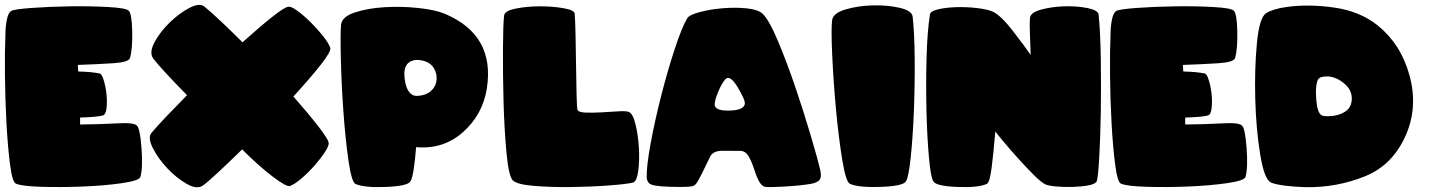

<svg xmlns="http://www.w3.org/2000/svg" viewBox="-20 -776 5933 796"><path d="M312 -259.8Q397.5 -260.7 466.3 -264.6Q535.2 -268.6 547.4 -255.4Q560.5 -244.6 566.7 -162.1Q572.8 -79.6 562 -42.5Q557.1 -26.9 485.4 -16.6Q413.6 -6.3 324.2 -2.7Q234.9 1 152.8 -1.5Q70.8 -3.9 45.9 -14.6Q31.2 -20.5 21.7 -93.5Q12.2 -166.5 6.8 -264.4Q1.5 -362.3 0.5 -464.1Q-0.5 -565.9 2.4 -629.9Q2.4 -665 8.3 -694.1Q14.2 -723.1 26.4 -730.5Q38.6 -737.8 112.3 -743.2Q186 -748.5 271.5 -749.8Q356.9 -751 429.7 -746.8Q502.4 -742.7 513.2 -731.9Q526.4 -721.2 528.1 -647.2Q529.8 -573.2 519 -535.6Q513.7 -518.1 450.4 -513.9Q387.2 -509.8 302.7 -506.8Q302.7 -501 303.2 -493.2Q303.7 -485.4 304.2 -479.5Q359.4 -478.5 394 -471.2Q402.3 -468.8 410.4 -442.1Q418.5 -415.5 421.6 -384Q424.8 -352.5 421.4 -325.7Q418 -298.8 404.3 -296.9Q394.5 -293.9 368.9 -291.7Q343.3 -289.6 312 -288.6Q312 -282.2 312 -273.9Q312 -265.6 312 -259.8Z M1175.3 -748Q1186 -750.5 1211.9 -731.9Q1237.8 -713.4 1265.6 -686Q1293.5 -658.7 1317.6 -628.7Q1341.8 -598.6 1349.1 -578.1Q1354 -563.5 1309.1 -506.6Q1264.2 -449.7 1196.3 -376Q1257.8 -306.2 1298.8 -253.4Q1339.8 -200.7 1342.3 -185.1Q1345.2 -173.8 1328.1 -147.2Q1311 -120.6 1285.4 -91.3Q1259.8 -62 1231 -37.1Q1202.1 -12.2 1182.1 -4.9Q1168 0 1109.4 -44.7Q1050.8 -89.4 983.9 -156.7Q928.2 -102.1 884.5 -61.5Q840.8 -21 821.8 -7.3Q796.9 10.7 754.2 -13.7Q711.4 -38.1 673.3 -78.6Q635.3 -119.1 613.5 -162.4Q591.8 -205.6 607.9 -225.1Q632.8 -254.4 671.4 -294.9Q710 -335.4 755.4 -381.3Q648.4 -490.2 616.2 -532.2Q597.2 -556.6 620.1 -599.9Q643.1 -643.1 682.4 -681.6Q721.7 -720.2 764.2 -742.7Q806.6 -765.1 827.1 -749Q857.9 -723.6 898.9 -684.8Q939.9 -646 985.4 -600.6Q1054.2 -662.6 1106.9 -704.6Q1159.7 -746.6 1175.3 -748Z M1998.5 -409.7Q1981.4 -301.3 1899.9 -228.5Q1818.4 -155.8 1705.1 -166Q1700.7 -109.9 1694.6 -71.3Q1688.5 -32.7 1681.2 -23.9Q1670.9 -4.9 1581.1 -1Q1491.2 2.9 1454.1 -13.2Q1437.5 -20.5 1424.6 -111.1Q1411.6 -201.7 1403.6 -314.9Q1395.5 -428.2 1393.1 -533Q1390.6 -637.7 1394 -673.3Q1397.5 -706.5 1450.4 -724.1Q1503.4 -741.7 1573.2 -746.1Q1643.1 -750.5 1713.9 -742.9Q1784.7 -735.4 1824.2 -718.8Q2032.7 -630.9 1998.5 -409.7ZM1788.6 -468.3Q1777.3 -521 1717.3 -527.3Q1706.1 -527.8 1699.2 -526.9Q1652.3 -518.6 1656.7 -460Q1661.1 -401.4 1688 -383.8Q1699.7 -375.5 1723.6 -379.9Q1759.3 -385.3 1777.1 -410.4Q1794.9 -435.5 1788.6 -468.3Z M2362.3 -720.2Q2364.7 -697.3 2366 -634.8Q2367.2 -572.3 2368.2 -504.9Q2369.1 -437.5 2370.4 -383.1Q2371.6 -328.6 2374 -321.8Q2377.4 -310.5 2406.5 -309.3Q2435.5 -308.1 2471.4 -310.1Q2507.3 -312 2540.5 -314.2Q2573.7 -316.4 2585.9 -312.5Q2603.5 -306.6 2614.5 -261.5Q2625.5 -216.3 2628.7 -163.8Q2631.8 -111.3 2626 -67.1Q2620.1 -22.9 2603.5 -19Q2578.6 -12.7 2504.2 -7.1Q2429.7 -1.5 2346.7 -0.5Q2263.7 0.5 2192.9 -5.4Q2122.1 -11.2 2105.5 -28.8Q2088.9 -46.4 2079.8 -142.6Q2070.8 -238.8 2067.6 -354Q2064.5 -469.2 2065.2 -573.2Q2065.9 -677.2 2069.8 -710.9Q2071.8 -731 2117.2 -740.2Q2162.6 -749.5 2216.3 -749.8Q2270 -750 2315.2 -742.2Q2360.4 -734.4 2362.3 -720.2Z M2670.9 -16.6Q2661.6 -26.4 2661.1 -40.5Q2660.2 -87.9 2677.7 -183.1Q2695.3 -278.3 2721.7 -381.1Q2748 -483.9 2777.6 -573.7Q2807.1 -663.6 2829.1 -700.2Q2837.9 -714.4 2880.6 -725.8Q2923.3 -737.3 2975.1 -741.7Q3026.9 -746.1 3074.7 -741.5Q3122.6 -736.8 3141.6 -719.2Q3168.9 -692.9 3206.3 -603.5Q3243.7 -514.2 3279.3 -408.9Q3314.9 -303.7 3343.3 -207Q3371.6 -110.4 3380.9 -70.3Q3387.2 -41 3377 -29.5Q3366.7 -18.1 3341.3 -13.7Q3298.3 -6.3 3234.6 -2.7Q3170.9 1 3154.8 -1Q3148.4 -2 3143.1 -5.4Q3125.5 -16.1 3109.1 -67.1Q3092.8 -118.2 3077.1 -137.2Q3067.9 -148.4 3052.7 -150.4L2972.7 -150.9Q2935.1 -149.9 2923.8 -126Q2909.2 -95.2 2890.6 -57.6Q2872.1 -20 2863.3 -11.2Q2858.9 -5.9 2850.1 -3.9Q2830.1 0.5 2755.6 -1.7Q2681.2 -3.9 2670.9 -16.6ZM2987.3 -447.3Q2971.2 -430.2 2955.3 -389.9Q2939.5 -349.6 2943.8 -336.9Q2951.2 -315.4 3007.1 -317.6Q3063 -319.8 3067.9 -344.7Q3070.8 -359.9 3038.6 -413.8Q3006.3 -467.8 2987.3 -447.3Z M3735.8 -24.4Q3725.6 -4.9 3633.8 -1.2Q3542 2.4 3503.9 -13.7Q3486.8 -21 3471.7 -114.3Q3456.5 -207.5 3445.8 -323.7Q3435.1 -439.9 3430.2 -547.6Q3425.3 -655.3 3429.7 -691.4Q3433.1 -721.2 3484.6 -736.6Q3536.1 -752 3597.4 -753.7Q3658.7 -755.4 3709.7 -743.7Q3760.7 -731.9 3763.7 -707Q3771.5 -636.7 3772.2 -526.9Q3772.9 -417 3768.6 -310.1Q3764.2 -203.1 3755.4 -121.1Q3746.6 -39.1 3735.8 -24.4Z M4526.9 -24.4Q4521 -12.7 4491.7 -7.3Q4462.4 -2 4427 -1Q4391.6 0 4359.1 -2.9Q4326.7 -5.9 4314.9 -11.2Q4298.3 -18.6 4266.6 -50Q4234.9 -81.5 4201.7 -118.4Q4168.5 -155.3 4141.1 -188Q4113.8 -220.7 4106.4 -231Q4099.1 -144 4091.3 -81.8Q4083.5 -19.5 4071.3 -13.7Q4035.2 2.9 3947 -1Q3858.9 -4.9 3849.6 -24.4Q3838.9 -39.1 3831.3 -122.6Q3823.7 -206.1 3821 -314.5Q3818.4 -422.9 3821.3 -534.2Q3824.2 -645.5 3835.4 -715.8Q3837.4 -730 3869.9 -737.5Q3902.3 -745.1 3944.6 -746.3Q3986.8 -747.6 4029.5 -742.7Q4072.3 -737.8 4095.2 -728Q4128.9 -712.9 4179.4 -647.5Q4230 -582 4252.9 -548.3Q4251.5 -600.6 4249.8 -640.9Q4248 -681.2 4250 -700.2Q4251 -723.6 4294.9 -735.8Q4338.9 -748 4391.4 -749.8Q4443.8 -751.5 4488 -742.7Q4532.2 -733.9 4534.7 -715.8Q4542 -644 4543.7 -532.2Q4545.4 -420.4 4543.7 -312Q4542 -203.6 4537.1 -120.8Q4532.2 -38.1 4526.9 -24.4Z M4893.6 -259.8Q4979 -260.7 5047.9 -264.6Q5116.7 -268.6 5128.9 -255.4Q5142.1 -244.6 5148.2 -162.1Q5154.3 -79.6 5143.6 -42.5Q5138.7 -26.9 5066.9 -16.6Q4995.1 -6.3 4905.8 -2.7Q4816.4 1 4734.4 -1.5Q4652.3 -3.9 4627.4 -14.6Q4612.8 -20.5 4603.3 -93.5Q4593.8 -166.5 4588.4 -264.4Q4583 -362.3 4582 -464.1Q4581.1 -565.9 4584 -629.9Q4584 -665 4589.8 -694.1Q4595.7 -723.1 4607.9 -730.5Q4620.1 -737.8 4693.8 -743.2Q4767.6 -748.5 4853 -749.8Q4938.5 -751 5011.2 -746.8Q5084 -742.7 5094.7 -731.9Q5107.9 -721.2 5109.6 -647.2Q5111.3 -573.2 5100.6 -535.6Q5095.2 -518.1 5032 -513.9Q4968.8 -509.8 4884.3 -506.8Q4884.3 -501 4884.8 -493.2Q4885.3 -485.4 4885.7 -479.5Q4940.9 -478.5 4975.6 -471.2Q4983.9 -468.8 4991.9 -442.1Q5000 -415.5 5003.2 -384Q5006.3 -352.5 5002.9 -325.7Q4999.5 -298.8 4985.8 -296.9Q4976.1 -293.9 4950.4 -291.7Q4924.8 -289.6 4893.6 -288.6Q4893.6 -282.2 4893.6 -273.9Q4893.6 -265.6 4893.6 -259.8Z M5810.1 -219.7Q5755.9 -92.3 5639.2 -45.2Q5522.5 2 5393.6 0Q5349.6 -1 5308.8 -6.1Q5268.1 -11.2 5250 -19Q5221.7 -30.8 5204.6 -135.5Q5187.5 -240.2 5184.1 -364.7Q5180.7 -489.3 5190.9 -596.7Q5201.2 -704.1 5229 -721.2Q5256.8 -738.8 5314 -747.1Q5405.3 -759.8 5511.5 -744.6Q5617.7 -729.5 5691.4 -670.9Q5788.1 -592.8 5823.5 -463.6Q5858.9 -334.5 5810.1 -219.7ZM5440.9 -438.5Q5432.6 -411.6 5437.3 -359.6Q5441.9 -307.6 5459 -298.3Q5466.8 -293.5 5490.2 -294.4Q5528.3 -295.4 5554.7 -311.8Q5581.1 -328.1 5584 -360.4Q5587.4 -399.9 5555.4 -427.7Q5523.4 -455.6 5488.3 -459Q5474.1 -460 5459.7 -456.8Q5445.3 -453.6 5440.9 -438.5Z"/></svg>

Font: ARCO
Style: Regular
Weight: 700
Designer: Rafael Olivo Díaz, Denis Ignatov
Foundry: Rafael Olivo Díaz
Version: Version 1.10 March 1, 2019